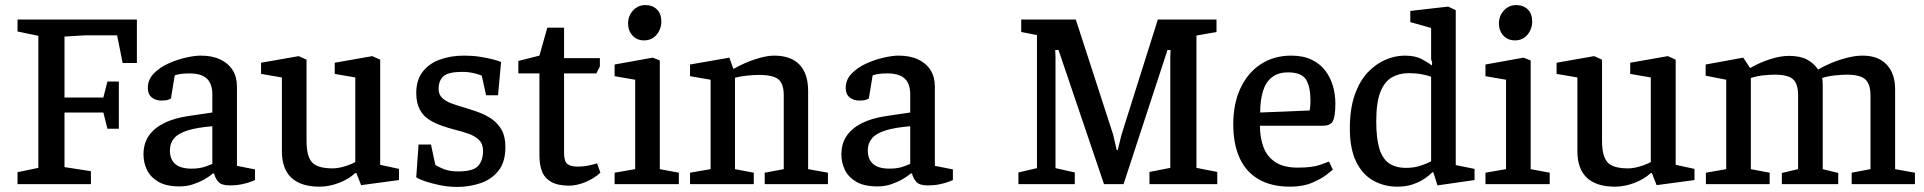

<svg xmlns="http://www.w3.org/2000/svg" viewBox="-20 -725 7577 756"><path d="M49 0V-47L131 -64V-584L49 -601V-648H519V-477H463L441 -586H317L234 -581V-341H387L403 -404H448V-218H403L387 -282H234V-67L338 -51V0Z M687 9Q635 9 604 -9Q573 -27 559 -55.5Q545 -84 545 -117Q545 -160 566 -190.5Q587 -221 626.5 -240.5Q666 -260 721 -268L816 -282V-355Q816 -381 806.5 -399.5Q797 -418 777 -427Q757 -436 725 -436Q702 -436 686.5 -433Q671 -430 668 -428L653 -337Q652 -336 643 -332.5Q634 -329 615 -329Q593 -329 577.5 -341.5Q562 -354 562 -379Q562 -411 585 -435Q608 -459 642 -474.5Q676 -490 711 -498Q746 -506 770 -506Q815 -506 847 -491Q879 -476 896 -449Q913 -422 913 -384V-72L984 -58V-16Q982 -15 968 -9.5Q954 -4 932.5 0.5Q911 5 884 5Q852 5 839.5 -9.5Q827 -24 823 -42H818Q806 -31 786 -19.5Q766 -8 741 0.5Q716 9 687 9ZM734 -61Q767 -61 790 -69.5Q813 -78 816 -80V-228Q756 -223 719 -211.5Q682 -200 665.5 -180.5Q649 -161 649 -133Q649 -61 734 -61Z M1238 10Q1165 10 1127.5 -25Q1090 -60 1090 -129V-420L1008 -434V-478L1156 -504L1187 -490V-170Q1187 -110 1208.5 -86Q1230 -62 1290 -62Q1310 -62 1335.5 -69.5Q1361 -77 1379 -87V-420L1298 -434V-478L1446 -504L1477 -490V-76L1551 -60V-16L1402 4L1383 -44L1378 -43Q1354 -20 1315 -5Q1276 10 1238 10Z M1781 11Q1745 11 1711.5 4Q1678 -3 1653 -11.5Q1628 -20 1619 -27L1628 -156H1677L1694 -76Q1705 -68 1728 -59Q1751 -50 1784 -50Q1843 -50 1862.5 -71.5Q1882 -93 1882 -131Q1882 -158 1866.5 -173.5Q1851 -189 1826 -198Q1801 -207 1772 -214Q1745 -221 1718 -230.5Q1691 -240 1668.5 -254.5Q1646 -269 1632.5 -294.5Q1619 -320 1619 -359Q1619 -409 1643.5 -441.5Q1668 -474 1711 -490Q1754 -506 1808 -506Q1840 -506 1869.5 -501.5Q1899 -497 1921.5 -491Q1944 -485 1953 -481L1941 -350H1894L1877 -427Q1870 -431 1847.5 -436.5Q1825 -442 1800 -442Q1746 -442 1726.5 -425Q1707 -408 1707 -375Q1707 -353 1721 -339.5Q1735 -326 1758.5 -317.5Q1782 -309 1810 -301Q1837 -293 1865.5 -282.5Q1894 -272 1917.5 -255.5Q1941 -239 1955.5 -213Q1970 -187 1970 -146Q1970 -87 1943 -53Q1916 -19 1872.5 -4Q1829 11 1781 11Z M2221 6Q2176 6 2150 -9Q2124 -24 2114 -50.5Q2104 -77 2104 -112V-436H2021V-485L2104 -506L2135 -616H2201V-496H2342V-463L2328 -436H2201V-123Q2201 -89 2214.5 -79Q2228 -69 2253 -69Q2279 -69 2301 -74Q2323 -79 2331 -82L2344 -45Q2319 -22 2285 -8Q2251 6 2221 6Z M2400 0V-45L2481 -59V-411L2400 -425V-471L2550 -498L2578 -487V-59L2653 -45V0ZM2516 -566Q2488 -566 2470.5 -585Q2453 -604 2453 -633Q2453 -662 2472.5 -683.5Q2492 -705 2521 -705Q2549 -705 2566.5 -688Q2584 -671 2584 -640Q2584 -611 2565.5 -588.5Q2547 -566 2516 -566Z M2697 0V-45L2778 -59V-411L2697 -425V-471L2852 -498L2867 -455H2871Q2911 -478 2954.5 -492Q2998 -506 3028 -506Q3094 -506 3128 -470.5Q3162 -435 3162 -367V-59L3240 -45V0H2991V-45L3066 -59V-350Q3066 -395 3045 -412.5Q3024 -430 2968 -430Q2945 -430 2919 -427Q2893 -424 2874 -419V-59L2948 -45V0Z M3435 9Q3383 9 3352 -9Q3321 -27 3307 -55.5Q3293 -84 3293 -117Q3293 -160 3314 -190.5Q3335 -221 3374.5 -240.5Q3414 -260 3469 -268L3564 -282V-355Q3564 -381 3554.5 -399.5Q3545 -418 3525 -427Q3505 -436 3473 -436Q3450 -436 3434.5 -433Q3419 -430 3416 -428L3401 -337Q3400 -336 3391 -332.5Q3382 -329 3363 -329Q3341 -329 3325.5 -341.5Q3310 -354 3310 -379Q3310 -411 3333 -435Q3356 -459 3390 -474.5Q3424 -490 3459 -498Q3494 -506 3518 -506Q3563 -506 3595 -491Q3627 -476 3644 -449Q3661 -422 3661 -384V-72L3732 -58V-16Q3730 -15 3716 -9.5Q3702 -4 3680.5 0.5Q3659 5 3632 5Q3600 5 3587.5 -9.5Q3575 -24 3571 -42H3566Q3554 -31 3534 -19.5Q3514 -8 3489 0.5Q3464 9 3435 9ZM3482 -61Q3515 -61 3538 -69.5Q3561 -78 3564 -80V-228Q3504 -223 3467 -211.5Q3430 -200 3413.5 -180.5Q3397 -161 3397 -133Q3397 -61 3482 -61Z M3990 0V-46L4063 -63V-587L4001 -599V-648H4216L4363 -195L4377 -134H4381L4396 -195L4539 -648H4770V-599L4691 -585V-64L4773 -48V0H4506V-48L4588 -64V-500L4589 -528H4577L4404 0H4327L4148 -528H4135L4136 -500V-63L4212 -46V0Z M5060 10Q4986 10 4936 -19Q4886 -48 4861 -103Q4836 -158 4836 -235Q4836 -318 4865 -379Q4894 -440 4945.5 -473Q4997 -506 5064 -506Q5112 -506 5145.5 -489.5Q5179 -473 5199 -446Q5219 -419 5228.5 -386Q5238 -353 5238 -318Q5238 -264 5227.5 -247Q5217 -230 5190 -230H4941Q4941 -183 4955 -145.5Q4969 -108 5002 -86.5Q5035 -65 5090 -65Q5147 -65 5178 -76Q5209 -87 5213 -89L5228 -57Q5225 -54 5204 -37.5Q5183 -21 5146.5 -5.5Q5110 10 5060 10ZM4942 -282 5137 -290Q5140 -308 5140 -328Q5140 -383 5122.5 -411.5Q5105 -440 5052 -440Q5013 -440 4988.5 -421Q4964 -402 4953 -366.5Q4942 -331 4942 -282Z M5481 10Q5431 10 5388 -13.5Q5345 -37 5320 -88Q5295 -139 5295 -219Q5295 -297 5314.5 -352Q5334 -407 5366 -440.5Q5398 -474 5436 -490Q5474 -506 5511 -506Q5553 -506 5579.5 -491.5Q5606 -477 5618 -467L5619 -479L5615 -492V-615L5533 -638V-682L5682 -699L5712 -685V-75L5786 -60V-16L5640 5L5624 -46L5620 -47Q5611 -37 5592 -23.5Q5573 -10 5545.5 0Q5518 10 5481 10ZM5517 -64Q5548 -64 5574.5 -73Q5601 -82 5615 -90V-423Q5602 -428 5578.5 -432.5Q5555 -437 5527 -437Q5489 -437 5460 -420Q5431 -403 5415 -362Q5399 -321 5399 -247Q5399 -183 5410.5 -142.5Q5422 -102 5448 -83Q5474 -64 5517 -64Z M5829 0V-45L5910 -59V-411L5829 -425V-471L5979 -498L6007 -487V-59L6082 -45V0ZM5945 -566Q5917 -566 5899.5 -585Q5882 -604 5882 -633Q5882 -662 5901.5 -683.5Q5921 -705 5950 -705Q5978 -705 5995.5 -688Q6013 -671 6013 -640Q6013 -611 5994.5 -588.5Q5976 -566 5945 -566Z M6339 10Q6266 10 6228.5 -25Q6191 -60 6191 -129V-420L6109 -434V-478L6257 -504L6288 -490V-170Q6288 -110 6309.5 -86Q6331 -62 6391 -62Q6411 -62 6436.5 -69.5Q6462 -77 6480 -87V-420L6399 -434V-478L6547 -504L6578 -490V-76L6652 -60V-16L6503 4L6484 -44L6479 -43Q6455 -20 6416 -5Q6377 10 6339 10Z M6697 0V-45L6777 -59V-411L6696 -427V-471L6844 -498L6871 -457Q6907 -478 6948.5 -491.5Q6990 -505 7024 -505Q7068 -505 7095 -490.5Q7122 -476 7139 -451Q7158 -463 7188.5 -476Q7219 -489 7252.5 -497.5Q7286 -506 7314 -506Q7375 -506 7408.5 -471Q7442 -436 7442 -373V-59L7520 -45V0H7271V-45L7345 -59V-349Q7345 -394 7324.5 -412.5Q7304 -431 7252 -431Q7233 -431 7204.5 -428Q7176 -425 7155 -418Q7156 -412 7156.5 -403.5Q7157 -395 7157 -388V-59L7218 -44V0H6996V-44L7060 -59V-349Q7060 -395 7040 -413Q7020 -431 6968 -431Q6951 -431 6925 -428.5Q6899 -426 6874 -418V-59L6948 -45V0Z"/></svg>

Font: Faustina Medium
Style: Regular
Weight: 500
Designer: Alfonso Garcia
Foundry: http://www.omnibus-type.com
Version: Version 1.200